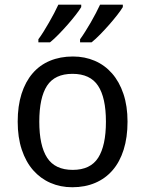

<svg xmlns="http://www.w3.org/2000/svg" viewBox="-20 -786 617 816"><path d="M522 -269Q522 -202.1 505.6 -150.1Q489.3 -98.1 458.7 -62.7Q428.2 -27.3 384.8 -8.8Q341.3 9.8 287.1 9.8Q236.8 9.8 194.3 -8.8Q151.9 -27.3 120.8 -62.7Q89.8 -98.1 72.5 -150.1Q55.2 -202.1 55.2 -269Q55.2 -335.4 71.5 -387Q87.9 -438.5 118.2 -473.9Q148.4 -509.3 192.1 -527.6Q235.8 -545.9 290 -545.9Q340.3 -545.9 382.8 -527.6Q425.3 -509.3 456.3 -473.9Q487.3 -438.5 504.6 -387Q522 -335.4 522 -269ZM147 -269Q147 -167 180.4 -115.5Q213.9 -64 289.1 -64Q364.3 -64 397.2 -115.5Q430.2 -167 430.2 -269Q430.2 -371.1 396.7 -421.6Q363.3 -472.2 288.1 -472.2Q212.9 -472.2 179.9 -421.6Q147 -371.1 147 -269ZM143.1 -619.1Q153.8 -633.3 165.3 -651.9Q176.8 -670.4 188.2 -690.2Q199.7 -710 210 -729.7Q220.2 -749.5 228 -766.1H325.2V-755.9Q317.4 -742.7 302 -722.9Q286.6 -703.1 267.8 -681.6Q249 -660.2 229.2 -639.9Q209.5 -619.6 192.4 -606H143.1ZM320.3 -619.1Q330.6 -633.3 342.3 -651.9Q354 -670.4 365.5 -690.2Q377 -710 387.2 -729.7Q397.5 -749.5 405.3 -766.1H502V-755.9Q494.1 -742.7 478.8 -722.9Q463.4 -703.1 444.6 -681.6Q425.8 -660.2 406 -639.9Q386.2 -619.6 369.1 -606H320.3Z"/></svg>

Font: Droid Sans
Style: Regular
Weight: 400
Foundry: Ascender Corporation
Version: Version 1.00 build 114